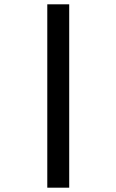

<svg xmlns="http://www.w3.org/2000/svg" viewBox="-20 -720 540 890"><path d="M199.2 150V-700H300.8V150Z"/></svg>

Font: Funnel Display Light
Style: Bold
Weight: 700
Version: Version 1.000